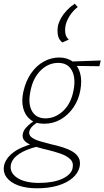

<svg xmlns="http://www.w3.org/2000/svg" viewBox="-74 -726 563 1035"><path d="M125 289Q67 289 24.5 273.5Q-18 258 -38.5 230Q-59 202 -52 166Q-43 127 -2.5 96Q38 65 116 45L124 65Q64 80 28.5 104Q-7 128 -15 160Q-24 204 18 232Q60 260 136 260Q213 260 261 238Q309 216 317 182Q324 151 305 132.5Q286 114 253 102.5Q220 91 183 82Q156 76 130.5 68.5Q105 61 85 51.5Q65 42 55 28.5Q45 15 49 -5Q53 -23 65.5 -37Q78 -51 93 -62.5Q108 -74 121 -82L139 -71Q129 -67 117 -59Q105 -51 96 -40.5Q87 -30 84 -18Q80 2 96.5 14.5Q113 27 142 35.5Q171 44 203 52Q236 59 265.5 68.5Q295 78 317.5 91.5Q340 105 350.5 125Q361 145 355 174Q347 208 316.5 234Q286 260 237.5 274.5Q189 289 125 289ZM164 -59Q118 -59 89.5 -81.5Q61 -104 51 -143.5Q41 -183 52 -232Q65 -290 94 -331.5Q123 -373 162.5 -394.5Q202 -416 245 -416Q288 -416 317 -394.5Q346 -373 357.5 -333Q369 -293 359 -239Q350 -188 322 -147Q294 -106 253.5 -82.5Q213 -59 164 -59ZM171 -88Q224 -88 267 -128.5Q310 -169 323 -242Q335 -306 313 -346.5Q291 -387 240 -387Q186 -387 144.5 -345.5Q103 -304 90 -234Q76 -166 98.5 -127Q121 -88 171 -88ZM462 -369 313 -371 299 -394 469 -400ZM329 -706 345 -688Q320 -669 302.5 -642Q285 -615 279 -587Q275 -562 279 -543Q283 -524 297 -513L262 -497Q243 -512 238.5 -535Q234 -558 238 -585Q243 -607 255.5 -629Q268 -651 287 -671Q306 -691 329 -706Z"/></svg>

Font: Ysabeau Office ExtraLight
Style: Italic
Weight: 250
Italic angle: -12°
Designer: Christian Thalmann (Catharsis Fonts)
Version: Version 2.001;gftools[0.9.30]; featfreeze: tnum,lnum,ss02